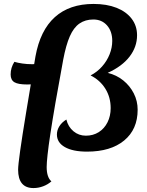

<svg xmlns="http://www.w3.org/2000/svg" viewBox="-20 -745 745 975"><path d="M150 210Q111 210 91.5 186.5Q72 163 72 117Q72 94 82.5 19.5Q93 -55 113 -176Q133 -297 160 -458Q184 -591 258.5 -658Q333 -725 455 -725Q522 -725 571.5 -705.5Q621 -686 648.5 -650Q676 -614 676 -566Q676 -507 638 -457.5Q600 -408 527 -375Q572 -364 606 -336.5Q640 -309 659.5 -270.5Q679 -232 679 -188Q679 -88 610.5 -31.5Q542 25 422 25Q350 25 309.5 2Q269 -21 269 -62Q269 -84 281.5 -104Q294 -124 317 -138Q326 -101 353 -78.5Q380 -56 416 -56Q453 -56 481.5 -74Q510 -92 526 -124Q542 -156 542 -196Q542 -251 515 -294.5Q488 -338 440 -362Q473 -379 498 -407Q523 -435 536.5 -469Q550 -503 550 -537Q550 -586 523.5 -616Q497 -646 454 -646Q413 -646 383.5 -625.5Q354 -605 334.5 -560.5Q315 -516 301 -442Q278 -318 262 -225.5Q246 -133 236 -67Q226 -1 221.5 41Q217 83 217 103Q217 155 241 176Q223 192 199 201Q175 210 150 210ZM118 -316Q72 -316 53 -327.5Q34 -339 34 -367Q34 -401 53 -431Q70 -426 93.5 -422.5Q117 -419 142 -419Q167 -419 185 -421Q203 -423 228 -428L244 -333Q229 -329 207 -325Q185 -321 161.5 -318.5Q138 -316 118 -316Z"/></svg>

Font: Lemonada Medium
Style: Regular
Weight: 500
Designer: Mohamed Gaber (Arabic), Eduardo Tunni (Latin)
Foundry: Kief Type Foundry
Version: Version 4.004; ttfautohint (v1.8.2)